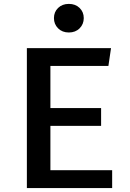

<svg xmlns="http://www.w3.org/2000/svg" viewBox="-20 -951 655 971"><path d="M234.9 -617.4V-404.6H491.3V-314.4H234.9V-90.3H547.2V0H115.9V-707.7H541.5L528.2 -617.4ZM328.2 -931.3Q361.5 -931.3 382.6 -910.8Q403.6 -890.3 403.6 -859.5Q403.6 -828.7 382.6 -807.7Q361.5 -786.7 328.2 -786.7Q294.9 -786.7 273.8 -807.7Q252.8 -828.7 252.8 -859.5Q252.8 -890.3 273.8 -910.8Q294.9 -931.3 328.2 -931.3Z"/></svg>

Font: Fira Code Medium
Style: Regular
Weight: 500
Designer: Carrois Corporate, Edenspiekermann AG, Nikita Prokopov
Foundry: Carrois Corporate, Edenspiekermann AG, Nikita Prokopov
Version: Version 6.002